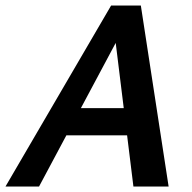

<svg xmlns="http://www.w3.org/2000/svg" viewBox="-39 -678 697 698"><path d="M446 0 373 -592H419L103 0H-19L365 -658H473L574 0ZM133 -186 188 -285H458L487 -186Z"/></svg>

Font: Ysabeau
Style: Bold Italic
Weight: 700
Italic angle: -12°
Designer: Christian Thalmann (Catharsis Fonts)
Version: Version 2.002